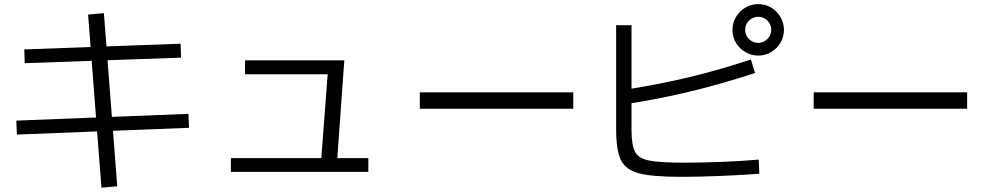

<svg xmlns="http://www.w3.org/2000/svg" viewBox="-20 -832 4728 914"><path d="M399.4 -762.7 474.6 -769.5 538.1 54.7 462.9 61.5ZM57.6 -257.8 877 -290 879.9 -223.6 60.5 -191.4ZM95.7 -596.7 839.8 -624 841.8 -557.6 97.7 -531.2Z M1542 -506.8 1567.4 -478.5H1146.5V-544.9H1619.1L1583 -42L1506.8 -43ZM1079.1 -79.1H1733.4V-13.7H1079.1Z M1978.5 -392.6H2709V-314.5H1978.5Z M2913.1 -215.8V-711.9H2986.3V-213.9Q2986.3 -140.6 3002.9 -109.4Q3019.5 -78.1 3069.3 -67.9Q3119.1 -57.6 3238.3 -57.6Q3325.2 -57.6 3420.4 -61.5Q3515.6 -65.4 3591.8 -72.3L3594.7 -4.9Q3516.6 1 3413.6 5.4Q3310.5 9.8 3223.6 9.8Q3085.9 9.8 3022.5 -6.8Q2959 -23.4 2936 -69.8Q2913.1 -116.2 2913.1 -215.8ZM3554.7 -548.8 3574.2 -484.4Q3418.9 -433.6 3272 -397.9Q3125 -362.3 2969.7 -337.9L2959 -405.3Q3123 -431.6 3260.3 -464.4Q3397.5 -497.1 3554.7 -548.8ZM3466.8 -689.5Q3466.8 -722.7 3483.4 -751Q3500 -779.3 3528.3 -795.9Q3556.6 -812.5 3589.8 -812.5Q3623 -812.5 3650.9 -795.9Q3678.7 -779.3 3695.3 -751Q3711.9 -722.7 3711.9 -689.5Q3711.9 -656.2 3695.3 -628.4Q3678.7 -600.6 3650.9 -584Q3623 -567.4 3589.8 -567.4Q3556.6 -567.4 3528.3 -584Q3500 -600.6 3483.4 -628.4Q3466.8 -656.2 3466.8 -689.5ZM3651.4 -689.5Q3651.4 -707 3643.1 -721.2Q3634.8 -735.4 3620.6 -743.7Q3606.4 -752 3589.8 -752Q3573.2 -752 3558.6 -743.7Q3543.9 -735.4 3535.6 -721.2Q3527.3 -707 3527.3 -689.5Q3527.3 -672.9 3535.6 -658.7Q3543.9 -644.5 3558.6 -636.2Q3573.2 -627.9 3589.8 -627.9Q3606.4 -627.9 3620.6 -636.7Q3634.8 -645.5 3643.1 -659.7Q3651.4 -673.8 3651.4 -689.5Z M3853.5 -392.6H4584V-314.5H3853.5Z"/></svg>

Font: WEMIX Pretendard Variable
Style: Regular
Weight: 400
Designer: Base glyphs from Inter by Rasmus Andersson; Hangeul glyphs from Noto Sans CJK(Source Han Sans) by Jang Soo-young and Kan
Foundry: Kil Hyung-jin
Version: Version 1.000;Glyphs 3.2 (3208)